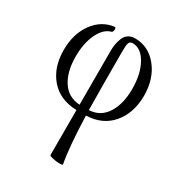

<svg xmlns="http://www.w3.org/2000/svg" viewBox="-167 -534 847 915"><g transform="rotate(30 256.5 -76.5)"><path d="M313 268.1Q311 272.5 294.7 272.2Q278.3 272 258.5 267.6Q238.8 263.2 238.8 258.8V11.2Q146 8.3 94.5 -51.8Q43 -111.8 43 -207Q43 -295.4 86.4 -355.5Q129.9 -415.5 199.2 -423.8Q203.1 -424.3 204.6 -418Q206.1 -411.6 204.1 -404.5Q202.1 -397.5 198.2 -396Q158.2 -386.2 133.1 -334.5Q107.9 -282.7 107.9 -208Q107.9 -126 141.1 -74.2Q174.3 -22.5 238.8 -18.1V-313Q238.8 -331.5 241.2 -347.9Q243.7 -364.3 250.5 -383.3Q257.3 -402.3 272.7 -413.6Q288.1 -424.8 310.1 -424.8Q385.3 -424.8 434.6 -363Q483.9 -301.3 483.9 -207Q482.9 -112.3 431.6 -52Q380.4 8.3 291 11.2Q296.4 180.7 313 268.1ZM288.1 -334Q288.1 -176.3 290 -18.1Q352.5 -21.5 385.7 -73.7Q418.9 -126 418.9 -208Q418.9 -290.5 388.7 -344.7Q358.4 -398.9 312 -398.9Q296.9 -398.9 292.5 -386.5Q288.1 -374 288.1 -334Z"/></g></svg>

Font: Junicode SmCond Light
Style: Regular
Weight: 300
Width: 4
Designer: Peter S. Baker
Version: Version 2.206